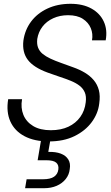

<svg xmlns="http://www.w3.org/2000/svg" viewBox="-20 -732 584 1010"><path d="M237 12Q161 12 109 -15.5Q57 -43 34.5 -93Q12 -143 23 -210H96Q88 -165 103 -128Q118 -91 154.5 -69Q191 -47 247 -47Q301 -47 340 -65.5Q379 -84 402.5 -117Q426 -150 431 -194Q435 -225 426 -246Q417 -267 398 -281.5Q379 -296 352 -307Q325 -318 294 -328Q263 -338 231 -350Q157 -377 126.5 -417Q96 -457 103 -518Q111 -575 143.5 -618.5Q176 -662 229.5 -687Q283 -712 351 -712Q416 -712 461 -687Q506 -662 526 -618.5Q546 -575 536 -520H464Q470 -554 457.5 -584Q445 -614 415.5 -633Q386 -652 338 -652Q295 -652 260 -636Q225 -620 203.5 -592Q182 -564 176 -527Q173 -500 180.5 -481Q188 -462 204.5 -448.5Q221 -435 245.5 -423.5Q270 -412 300 -401.5Q330 -391 365 -378Q399 -366 426.5 -349.5Q454 -333 473 -310.5Q492 -288 500 -258Q508 -228 502 -187Q496 -135 462.5 -89.5Q429 -44 372 -16Q315 12 237 12ZM112 258 120 211H206Q245 211 264.5 197.5Q284 184 287 159Q290 136 275.5 123.5Q261 111 224 111H178L198 -7H247L234 67Q273 66 299.5 76Q326 86 339 106.5Q352 127 347 157Q344 187 325.5 210Q307 233 278 245.5Q249 258 212 258Z"/></svg>

Font: DM Sans 36pt Light
Style: Italic
Weight: 300
Italic angle: -10°
Designer: Colophon Foundry, Jonny Pinhorn
Foundry: Colophon Foundry
Version: Version 4.004;gftools[0.9.30]